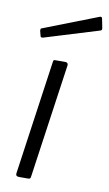

<svg xmlns="http://www.w3.org/2000/svg" viewBox="-86 -795 478 839"><g transform="rotate(10 153.0 -375.5)"><path d="M113 -13Q112 -4 109.5 -2Q107 0 98 0H61Q53 0 49.5 -3.5Q46 -7 47 -14L119 -520Q120 -527 121.5 -528.5Q123 -530 129 -530H174Q179 -530 182.5 -526.5Q186 -523 185 -517ZM298 -745 306 -705Q307 -700 306 -696.5Q305 -693 297 -691L59 -618Q53 -616 49.5 -618.5Q46 -621 46 -626L41 -645Q40 -655 44 -656L288 -751Q291 -752 294.5 -750.5Q298 -749 298 -745Z"/></g></svg>

Font: Libre Franklin Light
Style: Italic
Weight: 300
Italic angle: -8°
Designer: Pablo Impallari, Rodrigo Fuenzalida, Nhung Nguyen
Foundry: Impallari Type
Version: Version 3.000